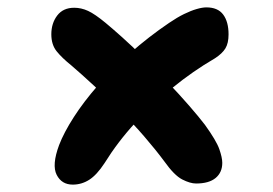

<svg xmlns="http://www.w3.org/2000/svg" viewBox="-20 -576 740 520"><path d="M177 -76Q147 -76 133.5 -102.5Q120 -129 140 -183Q153 -217 180 -259Q207 -301 246 -345.5Q285 -390 333.5 -433Q382 -476 438 -514Q460 -529 478.5 -538Q497 -547 512.5 -551.5Q528 -556 539 -556Q570 -556 584.5 -536.5Q599 -517 599 -483Q599 -459 590.5 -445Q582 -431 562 -418Q502 -383 447.5 -338.5Q393 -294 346 -243Q299 -192 263 -134Q242 -102 221.5 -89Q201 -76 177 -76ZM511 -79Q495 -79 473.5 -90Q452 -101 425 -139Q402 -170 371 -206Q340 -242 304.5 -277Q269 -312 235 -343.5Q201 -375 173 -399Q148 -419 133.5 -437Q119 -455 119 -483Q119 -513 135 -534Q151 -555 181 -555Q200 -555 218.5 -546.5Q237 -538 266 -514Q283 -500 311 -475Q339 -450 371 -418Q403 -386 434.5 -353Q466 -320 492.5 -289.5Q519 -259 535 -238Q566 -195 574 -172Q582 -149 582 -135Q582 -109 564 -94Q546 -79 511 -79Z"/></svg>

Font: Shantell Sans Light
Style: Bold
Weight: 700
Version: Version 1.011;[c5ecc13dd]